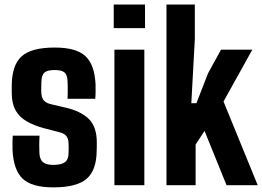

<svg xmlns="http://www.w3.org/2000/svg" viewBox="-20 -820 1161 850"><path d="M216 9.5Q120.5 9.5 80 -29.2Q39.5 -68 35.5 -156.5Q35 -176.5 35.2 -193.2Q35.5 -210 36.5 -219.5H155Q153.5 -190 153.8 -172.8Q154 -155.5 154.5 -142Q156 -113 171 -101.5Q186 -90 216 -90Q251.5 -90 267.5 -102Q283.5 -114 283.5 -143Q284 -156 284 -160Q284 -164 284 -167.8Q284 -171.5 283.5 -183.5Q283.5 -203.5 275 -216Q266.5 -228.5 244 -234.5L174 -252.5Q128 -265 96.2 -284Q64.5 -303 48.5 -332.5Q32.5 -362 32 -406Q32 -416 32 -424.2Q32 -432.5 32 -441Q32.5 -531 75.2 -570.2Q118 -609.5 222.5 -609.5Q317.5 -609.5 358.2 -571.5Q399 -533.5 403 -446.5Q403.5 -436 403.2 -413.5Q403 -391 401.5 -382.5H279Q279.5 -394 279.8 -409.2Q280 -424.5 279.8 -438.8Q279.5 -453 279 -461.5Q278 -488 265.8 -499Q253.5 -510 222.5 -510Q190 -510 177.2 -499Q164.5 -488 163.5 -461.5Q163.5 -458 163 -448.5Q162.5 -439 162.5 -418Q162.5 -393 171.2 -379Q180 -365 206 -358.5L268.5 -344Q338.5 -328 373.5 -293Q408.5 -258 408.5 -190.5Q408.5 -181 408.5 -172Q408.5 -163 408 -153Q407.5 -66.5 363.5 -28.5Q319.5 9.5 216 9.5Z M483.5 -695.5V-800H622V-695.5ZM486.5 0V-600H619V0Z M717 0V-800H842.5V-647L827 -363H849.5L901 -495.5L958.5 -600H1097L969.5 -370.5L1121 0H983L885.5 -240.5L846 -180V0Z"/></svg>

Font: Big Shoulders Text Thin ExtraBold
Style: Regular
Weight: 800
Version: Version 2.002